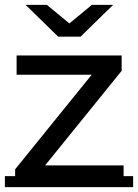

<svg xmlns="http://www.w3.org/2000/svg" viewBox="-22 -757 565 786"><path d="M40 -1V-64L380 -484L399 -451H46V-530H476V-467L136 -47L114 -80H484V-1ZM-2 9V-36H523V9ZM216 -607 83 -737H170L302 -628H222L354 -737H441L308 -607Z"/></svg>

Font: Montserrat Underline Thin Medium
Style: Regular
Weight: 500
Version: Version 9.000